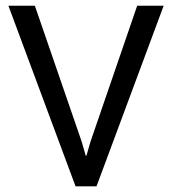

<svg xmlns="http://www.w3.org/2000/svg" viewBox="-20 -660 609 680"><path d="M103.5 -639.6 269 -159.2 283.7 -108.4H286.1L300.8 -159.2L465.8 -639.6H559.6L321.8 0H247.6L9.8 -639.6Z"/></svg>

Font: Yantramanav
Style: Regular
Weight: 400
Version: Version 1.001;PS 1.0;hotconv 1.0.72;makeotf.lib2.5.5900; ttf